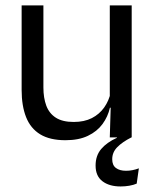

<svg xmlns="http://www.w3.org/2000/svg" viewBox="-20 -508 573 710"><path d="M140.5 -488V-184.5Q140.5 -146 151.2 -117.2Q162 -88.5 186.5 -72.8Q211 -57 252.5 -57Q291.5 -57 319.5 -71.2Q347.5 -85.5 365.2 -110.5Q383 -135.5 389.5 -167L404 -109.5H386.5Q379 -76.5 359 -49.2Q339 -22 305.2 -5.8Q271.5 10.5 222 10.5Q164.5 10.5 128.8 -11.2Q93 -33 76.5 -74.8Q60 -116.5 60 -175.5V-488ZM467 -488V0H386L389.5 -117L386 -122V-488ZM426 181.5Q384 181.5 358.8 162.2Q333.5 143 333.5 104.5V104Q333.5 67.5 354.2 43Q375 18.5 412.5 1.5V-6L466 -6.5V0Q432.5 17 413.8 36Q395 55 395 80.5V81Q395 103 408.8 113.2Q422.5 123.5 446 123.5Q458.5 123.5 470 121.2Q481.5 119 493.5 114.5L485.5 171Q474 176 458.2 178.8Q442.5 181.5 426 181.5Z"/></svg>

Font: Anek Latin Medium
Style: Regular
Weight: 400
Version: Version 1.003